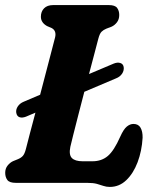

<svg xmlns="http://www.w3.org/2000/svg" viewBox="-20 -720 601 756"><path d="M44 -276Q42 -289 50.2 -301.2Q58.5 -313.5 73.5 -319.5L138 -347Q155.5 -414.5 172 -477Q188.5 -539.5 197 -573Q203 -599 183.5 -609.5L165 -617.5Q141 -631 141 -654Q141 -674.5 153.5 -687.2Q166 -700 189.5 -700H408.5Q433 -700 441.2 -688.8Q449.5 -677.5 449.5 -661Q449.5 -644 440.5 -632.2Q431.5 -620.5 419.5 -615L398.5 -607Q387.5 -602.5 380 -595.2Q372.5 -588 367 -567Q359.5 -538 350 -502.2Q340.5 -466.5 330.5 -428.5L427.5 -469.5Q442 -475.5 453.5 -472Q465 -468.5 467 -456Q469 -442.5 460.8 -430Q452.5 -417.5 437 -411.5L312 -358.5Q299 -309.5 287.8 -265Q276.5 -220.5 268.2 -188Q260 -155.5 257 -142Q250.5 -110.5 263 -97.8Q275.5 -85 305.5 -85H344Q380 -85 404.5 -105.8Q429 -126.5 453.5 -182Q466.5 -211 479.2 -221.5Q492 -232 505.5 -232Q525 -232 533.5 -217Q542 -202 541.5 -177.5Q538.5 -125.5 521.8 -81.2Q505 -37 477.2 -10.5Q449.5 16 412.5 16Q398.5 16 387.2 12Q376 8 361.5 4Q347 0 323 0H42.5Q17.5 0 9 -11.2Q0.5 -22.5 0.5 -39.5Q0.5 -56.5 10 -68.2Q19.5 -80 31.5 -85.5L50 -93Q62.5 -98 69.8 -106Q77 -114 82 -133.5Q88 -157 97.8 -194.8Q107.5 -232.5 119.5 -276.5L82 -260.5Q67.5 -255 57 -258.5Q46.5 -262 44 -276Z"/></svg>

Font: Fraunces 144pt S100
Style: Bold Italic
Weight: 700
Italic angle: -16°
Version: Version 1.000; ttfautohint (v1.8.3)